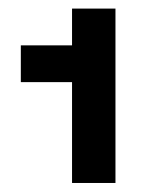

<svg xmlns="http://www.w3.org/2000/svg" viewBox="-20 -937 326 436"><path d="M143.6 -750.5V-521.5H242.2V-917.5H143.6V-834H27.3V-750.5Z"/></svg>

Font: Estedad Black
Style: Regular
Weight: 900
Designer: Amin Abedi
Version: Version 7.3